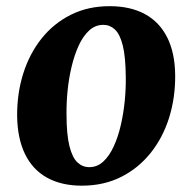

<svg xmlns="http://www.w3.org/2000/svg" viewBox="-20 -588 622 622"><path d="M335 -568Q402.5 -568 449.8 -542.2Q497 -516.5 522 -466.2Q547 -416 547.5 -343.5Q548 -271 527.8 -206.5Q507.5 -142 468.2 -92.8Q429 -43.5 372.8 -15Q316.5 13.5 245 13.5Q179 13.5 132.2 -12.5Q85.5 -38.5 61 -89Q36.5 -139.5 35.5 -212Q35 -285 55.2 -349.5Q75.5 -414 114.5 -463Q153.5 -512 209.2 -540Q265 -568 335 -568ZM315 -507.5Q288.5 -507.5 268.8 -489.2Q249 -471 235 -440.5Q221 -410 212 -372.2Q203 -334.5 199 -294.5Q195 -254.5 195.5 -218Q195.5 -152 205 -114.5Q214.5 -77 231 -61.8Q247.5 -46.5 269 -46.5Q295 -46.5 314.5 -64.5Q334 -82.5 348.2 -113.2Q362.5 -144 371.2 -182Q380 -220 384 -260Q388 -300 387.5 -337Q387 -403.5 377.8 -440.5Q368.5 -477.5 352.2 -492.5Q336 -507.5 315 -507.5Z"/></svg>

Font: Merriweather 20pt ExtraBold
Style: Italic
Weight: 800
Italic angle: -7.8°
Version: Version 2.101